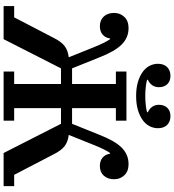

<svg xmlns="http://www.w3.org/2000/svg" viewBox="31 -1020 988 1091"><g transform="rotate(90 525.5 -474.0)"><path d="M14 -60H78L193 -281Q216 -328 241.5 -347Q267 -366 305 -370L248 -512Q234 -547 223 -569Q212 -591 202 -605H198Q195 -580 177 -563.5Q159 -547 128 -547Q94 -547 73.5 -569Q53 -591 53 -628Q53 -662 75.5 -686Q98 -710 139 -710Q193 -710 232 -671.5Q271 -633 306 -543L368 -389H457V-638H386V-698H665V-638H594V-389H683L745 -543Q780 -633 819 -671.5Q858 -710 912 -710Q953 -710 975.5 -686Q998 -662 998 -628Q998 -591 977.5 -569Q957 -547 923 -547Q892 -547 874 -563.5Q856 -580 853 -605H849Q839 -591 828 -569Q817 -547 803 -512L746 -370Q784 -366 809.5 -347Q835 -328 858 -281L973 -60H1037V0H849L683 -326H594V-60H665V0H386V-60H457V-326H368L202 0H14ZM525 -753Q480 -753 446 -763Q412 -773 388.5 -790Q365 -807 353.5 -829.5Q342 -852 342 -877Q342 -910 360.5 -929Q379 -948 410 -948Q442 -948 458.5 -929.5Q475 -911 475 -883Q475 -860 463.5 -844Q452 -828 433 -820V-815Q447 -811 471 -808Q495 -805 525 -805Q555 -805 579 -808Q603 -811 617 -815V-820Q598 -828 586.5 -844Q575 -860 575 -883Q575 -911 591.5 -929.5Q608 -948 640 -948Q671 -948 689.5 -929Q708 -910 708 -877Q708 -852 696.5 -829.5Q685 -807 661.5 -790Q638 -773 604 -763Q570 -753 525 -753Z"/></g></svg>

Font: IBM Plex Serif SmBld
Style: Regular
Weight: 600
Designer: Mike Abbink, Paul van der Laan, Pieter van Rosmalen
Foundry: Bold Monday
Version: Version 3.001